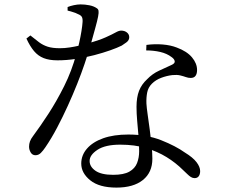

<svg xmlns="http://www.w3.org/2000/svg" viewBox="-20 -808 1040 872"><path d="M509 44Q431 44 390 11Q349 -22 349 -65Q349 -103 375 -133Q401 -163 448.5 -180Q496 -197 563 -197Q647 -197 712.5 -171Q778 -145 820 -115Q856 -93 872.5 -71.5Q889 -50 889 -31Q889 -16 882.5 -7.5Q876 1 864 1Q855 1 847 -4Q839 -9 830.5 -17.5Q822 -26 811 -36Q778 -69 736.5 -94.5Q695 -120 643.5 -135.5Q592 -151 526 -151Q458 -151 422.5 -127.5Q387 -104 387 -77Q387 -51 413.5 -32.5Q440 -14 494 -14Q542 -14 567.5 -28.5Q593 -43 602.5 -67.5Q612 -92 612 -121Q612 -155 609 -190Q606 -225 603 -259Q600 -293 600 -323Q600 -366 611.5 -395.5Q623 -425 648 -448Q672 -473 702.5 -487Q733 -501 759 -513Q775 -520 773.5 -530Q772 -540 759 -549Q738 -565 708 -572Q678 -579 644 -579L645 -604Q682 -609 718.5 -606Q755 -603 783 -592Q829 -575 852 -547.5Q875 -520 875 -490Q875 -473 868 -463.5Q861 -454 846 -454Q835 -454 824 -458Q813 -462 798.5 -465.5Q784 -469 763 -467Q737 -464 712 -454.5Q687 -445 670 -428Q653 -411 648.5 -388Q644 -365 645 -338Q646 -320 650.5 -288.5Q655 -257 660 -220Q665 -183 668.5 -147.5Q672 -112 672 -87Q672 -25 629 9.5Q586 44 509 44ZM141 -103Q127 -103 119.5 -115.5Q112 -128 112 -142Q112 -154 116 -165.5Q120 -177 130 -190Q162 -233 199.5 -290.5Q237 -348 271.5 -417Q306 -486 327 -564Q334 -588 340 -615Q346 -642 350 -667Q354 -692 355 -708Q356 -724 351.5 -731.5Q347 -739 334 -744Q323 -750 310 -753.5Q297 -757 287 -760V-776Q299 -781 315.5 -784.5Q332 -788 346 -788Q366 -788 386 -784Q406 -780 419 -771Q426 -767 427.5 -759Q429 -751 425.5 -732.5Q422 -714 412.5 -680Q403 -646 387 -588Q378 -559 364 -517.5Q350 -476 330.5 -427Q311 -378 288 -327.5Q265 -277 239.5 -228.5Q214 -180 186 -139Q176 -124 165.5 -113.5Q155 -103 141 -103ZM241 -534Q204 -534 178.5 -544Q153 -554 134.5 -576Q116 -598 100 -633L118 -647Q140 -629 157.5 -616Q175 -603 196.5 -596Q218 -589 252 -589Q274 -589 296.5 -592.5Q319 -596 338.5 -600.5Q358 -605 371 -608Q430 -625 460 -638.5Q490 -652 505 -660.5Q520 -669 530 -669Q546 -669 556.5 -660.5Q567 -652 567 -639Q567 -625 554 -615.5Q541 -606 533 -601Q513 -591 480.5 -579.5Q448 -568 408 -557.5Q368 -547 325 -540.5Q282 -534 241 -534Z"/></svg>

Font: Noto Serif KR
Style: Regular
Weight: 400
Designer: Ryoko NISHIZUKA  (kana & ideographs); Frank Grießhammer (Latin, Greek & Cyrillic); Wenlong ZHANG  (bopomofo); Sandoll Co
Foundry: Adobe
Version: Version 2.003-H1;hotconv 1.1.1;makeotfexe 2.6.0